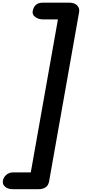

<svg xmlns="http://www.w3.org/2000/svg" viewBox="-45 -1198 671 1397"><path d="M49 178.5Q12.5 178.5 -8 160.8Q-28.5 143 -24 117Q-19.5 91.5 1 74Q21.5 56.5 49 56.5H179L376.5 -1057H266.5Q235.5 -1057 211.8 -1074Q188 -1091 193 -1118Q198.5 -1146.5 216 -1162.5Q233.5 -1178.5 266.5 -1178.5H460.5Q496.5 -1178.5 516.2 -1158.5Q536 -1138.5 530.5 -1109L312.5 120.5Q307.5 150 287.8 164.2Q268 178.5 234.5 178.5Z"/></svg>

Font: Edu VIC WA NT Hand Pre
Style: Regular
Weight: 400
Designer: Tina and Corey Anderson, Eben Sorkin, Mirko Velimirovic
Foundry: Google for Education
Version: Version 1.000